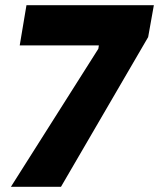

<svg xmlns="http://www.w3.org/2000/svg" viewBox="-20 -720 613 740"><path d="M22 0H215L551 -577L573 -700H82L56 -545H361L359 -532Z"/></svg>

Font: Fixel Display ExtraBold
Style: Italic
Weight: 800
Italic angle: -10°
Designer: AlfaBravo + MacPaw
Foundry: Kyrylo Tkachov, Marchela Mozhyna, Serhii Makarenko, Maria Weinstein, Zakhar Kryvoshyya
Version: Version 1.210;Glyphs 3.2 (3217)